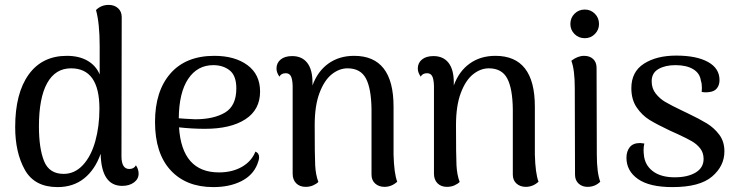

<svg xmlns="http://www.w3.org/2000/svg" viewBox="-20 -751 3012 784"><path d="M546 -42Q546 -20 527 -6Q508 8 479 8Q394 8 391 -123Q368 -58 323.5 -22.5Q279 13 215 13Q121 13 81.5 -57.5Q42 -128 42 -232Q42 -370 97 -446.5Q152 -523 253 -523Q303 -523 337.5 -503Q372 -483 387 -447V-563Q387 -656 372 -710Q393 -731 424 -731Q447 -731 462 -717.5Q477 -704 477 -681L476 -113Q476 -61 508 -61Q527 -61 535 -76Q546 -60 546 -42ZM386 -307Q386 -472 270 -472Q206 -472 172.5 -411.5Q139 -351 139 -235Q139 -145 160 -93Q181 -41 240 -41Q285 -41 318.5 -77Q352 -113 369 -174Q386 -235 386 -307Z M1038 -109Q1038 -98 1031 -81Q1013 -35 965 -11Q917 13 851 13Q740 13 676.5 -56Q613 -125 613 -253Q613 -379 676 -451Q739 -523 855 -523Q939 -523 990.5 -485Q1042 -447 1042 -377Q1042 -303 982 -264Q922 -225 817 -225Q764 -225 711 -231Q723 -47 874 -47Q928 -47 967.5 -69.5Q1007 -92 1023 -132Q1038 -126 1038 -109ZM710 -268Q731 -266 777 -264Q853 -264 899 -291.5Q945 -319 945 -390Q945 -442 918 -463.5Q891 -485 851 -485Q786 -485 748.5 -429Q711 -373 710 -268Z M1602 -9Q1579 12 1550 12Q1527 12 1512 -1.5Q1497 -15 1497 -38V-304Q1496 -390 1474 -431Q1452 -472 1399 -472Q1365 -472 1334.5 -447.5Q1304 -423 1284.5 -371Q1265 -319 1265 -240Q1265 -115 1267 -76Q1269 -37 1280 -8Q1272 0 1258.5 6Q1245 12 1228 12Q1204 12 1189.5 -2.5Q1175 -17 1175 -42V-401Q1174 -429 1167.5 -440.5Q1161 -452 1147 -452Q1128 -452 1121 -438Q1109 -455 1109 -471Q1109 -494 1126 -508Q1143 -522 1173 -522Q1213 -522 1234.5 -494.5Q1256 -467 1256 -414V-402Q1277 -460 1321 -491.5Q1365 -523 1426 -523Q1587 -523 1587 -316V-120Q1589 -43 1602 -9Z M2179 -9Q2156 12 2127 12Q2104 12 2089 -1.5Q2074 -15 2074 -38V-304Q2073 -390 2051 -431Q2029 -472 1976 -472Q1942 -472 1911.5 -447.5Q1881 -423 1861.5 -371Q1842 -319 1842 -240Q1842 -115 1844 -76Q1846 -37 1857 -8Q1849 0 1835.5 6Q1822 12 1805 12Q1781 12 1766.5 -2.5Q1752 -17 1752 -42V-401Q1751 -429 1744.5 -440.5Q1738 -452 1724 -452Q1705 -452 1698 -438Q1686 -455 1686 -471Q1686 -494 1703 -508Q1720 -522 1750 -522Q1790 -522 1811.5 -494.5Q1833 -467 1833 -414V-402Q1854 -460 1898 -491.5Q1942 -523 2003 -523Q2164 -523 2164 -316V-120Q2166 -43 2179 -9Z M2309 -653Q2309 -678 2326 -695Q2343 -712 2368 -712Q2392 -712 2409 -695Q2426 -678 2426 -653Q2426 -629 2409 -612Q2392 -595 2368 -595Q2343 -595 2326 -612Q2309 -629 2309 -653ZM2431 -9Q2410 12 2379 12Q2357 12 2342.5 -1.5Q2328 -15 2328 -38L2327 -391Q2327 -466 2313 -503Q2339 -523 2365 -523Q2388 -523 2402 -510Q2416 -497 2416 -474L2417 -120Q2417 -46 2431 -9Z M2538 -107Q2538 -133 2551.5 -150Q2565 -167 2594 -167Q2599 -167 2611 -165Q2608 -152 2608 -140Q2608 -128 2609 -121Q2612 -78 2645 -52.5Q2678 -27 2735 -27Q2788 -27 2820.5 -46.5Q2853 -66 2853 -102Q2853 -127 2839.5 -144.5Q2826 -162 2805.5 -174Q2785 -186 2748 -203L2717 -217Q2662 -243 2632 -261.5Q2602 -280 2580 -312Q2558 -344 2558 -391Q2558 -458 2609.5 -491Q2661 -524 2741 -524Q2824 -524 2871 -498Q2918 -472 2918 -424Q2918 -404 2907.5 -390.5Q2897 -377 2875 -375Q2870 -374 2861 -374Q2851 -374 2845 -376Q2846 -381 2846 -394Q2846 -410 2842 -421Q2838 -452 2810.5 -468.5Q2783 -485 2738 -485Q2696 -485 2668.5 -469Q2641 -453 2641 -419Q2641 -390 2657.5 -369Q2674 -348 2697 -334.5Q2720 -321 2768 -298L2787 -289Q2837 -265 2866.5 -247Q2896 -229 2917 -201Q2938 -173 2938 -133Q2938 -73 2887.5 -30Q2837 13 2726 13Q2632 13 2585 -20Q2538 -53 2538 -107Z"/></svg>

Font: Arima Madurai Medium
Style: Regular
Weight: 500
Designer: Joana Correia and Natanael Gama
Foundry: NDISCOVER
Version: Version 1.020